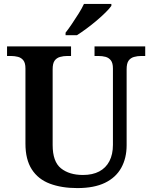

<svg xmlns="http://www.w3.org/2000/svg" viewBox="-20 -951 777 981"><path d="M375 10Q295 10 235 -12.5Q175 -35 142.5 -85.5Q110 -136 110 -217V-601Q110 -629 99.5 -642.5Q89 -656 72 -660.5Q55 -665 35 -665H16V-714H343V-665H324Q304 -665 286.5 -660Q269 -655 259 -641Q249 -627 249 -597V-210Q249 -125 291.5 -91Q334 -57 404 -57Q453 -57 487 -75Q521 -93 539 -127.5Q557 -162 557 -211V-601Q557 -629 546.5 -642.5Q536 -656 519.5 -660.5Q503 -665 482 -665H463V-714H722V-665H702Q682 -665 664.5 -660Q647 -655 637 -641Q627 -627 627 -597V-209Q627 -143 599.5 -93.5Q572 -44 516.5 -17Q461 10 375 10ZM315 -784Q330 -803 347.5 -829Q365 -855 382 -882Q399 -909 409 -931H549V-921Q540 -908 520 -888Q500 -868 474 -846Q448 -824 421.5 -804.5Q395 -785 373 -771H315Z"/></svg>

Font: Noto Rashi Hebrew SemiBold
Style: Regular
Weight: 600
Version: Version 1.006